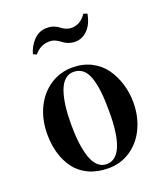

<svg xmlns="http://www.w3.org/2000/svg" viewBox="-137 -824 798 931"><g transform="rotate(-20 261.5 -358.0)"><path d="M264.2 -504.9Q317.9 -504.9 361.1 -482.7Q404.3 -460.4 430.4 -423.3Q456.5 -386.2 470.5 -340.6Q484.4 -294.9 484.4 -245.1Q484.4 -173.3 457 -114.3Q429.7 -55.2 378.7 -20.3Q327.6 14.6 263.2 14.6Q206.1 14.6 162.4 -5.6Q118.7 -25.9 92 -61.8Q65.4 -97.7 52.2 -143.1Q39.1 -188.5 39.1 -242.2Q39.1 -315.9 67.6 -376Q96.2 -436 147.7 -470.5Q199.2 -504.9 264.2 -504.9ZM261.2 -7.3Q359.4 -7.3 359.4 -242.2Q359.4 -301.3 354.7 -343.8Q350.1 -386.2 339.1 -418.7Q328.1 -451.2 308.6 -467Q289.1 -482.9 261.2 -482.9Q235.4 -482.9 216.3 -465.3Q197.3 -447.8 186 -415.5Q174.8 -383.3 169.4 -341.8Q164.1 -300.3 164.1 -248Q164.1 -193.8 169.4 -151.1Q174.8 -108.4 186 -75.4Q197.3 -42.5 216.3 -24.9Q235.4 -7.3 261.2 -7.3ZM203.1 -661.6Q155.3 -661.6 124 -622.6L106.4 -630.4Q117.2 -669.9 145 -698.7Q172.9 -727.5 212.9 -727.5Q232.9 -727.5 249 -721.2Q265.1 -714.8 274.4 -707Q283.7 -699.2 297.6 -692.9Q311.5 -686.5 327.6 -686.5Q373 -686.5 403.3 -731.4L422.4 -725.1Q412.6 -672.4 384.8 -644.8Q356.9 -617.2 321.8 -617.2Q301.8 -617.2 284.7 -624Q267.6 -630.9 257.6 -639.4Q247.6 -647.9 232.9 -654.8Q218.3 -661.6 203.1 -661.6Z"/></g></svg>

Font: VidalokaRegular
Style: Regular
Weight: 400
Designer: Cyreal (www.cyreal.org)
Foundry: Cyreal (www.cyreal.org)
Version: Version 1.000